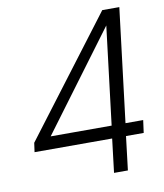

<svg xmlns="http://www.w3.org/2000/svg" viewBox="-84 -819 758 887"><g transform="rotate(-10 295.0 -375.0)"><path d="M554 -217 546 -158H463L444 0H379L398 -158H34L40 -201L456 -750H536L471 -217ZM120 -217H406L462 -677Z"/></g></svg>

Font: Orkney Light
Style: LightItalic
Weight: 300
Designer: Samuel Oakes and Alfredo Marco Pradil
Foundry: Alfredo Marco Pradil
Version: 1.0; ttfautohint (v1.5)